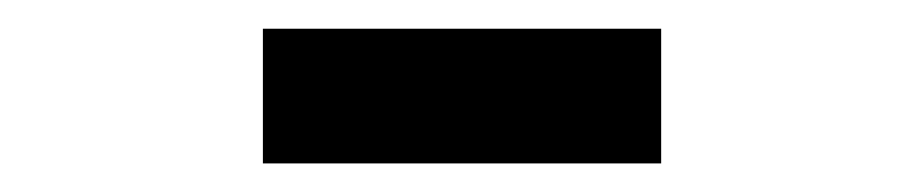

<svg xmlns="http://www.w3.org/2000/svg" viewBox="-20 -705 640 133"><path d="M162.1 -591.8V-685.1H438V-591.8Z"/></svg>

Font: Office Code Pro D Bold
Style: Regular
Weight: 700
Designer: Nathan Rutzky & Paul D. Hunt
Foundry: Adobe Systems Incorporated
Version: Version 1.004;PS 001.004;hotconv 1.0.70;makeotf.lib2.5.58329